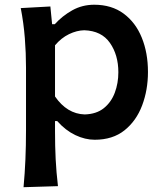

<svg xmlns="http://www.w3.org/2000/svg" viewBox="-20 -572 687 804"><path d="M78.6 211.9Q84 153.3 86.4 95.9Q88.9 38.6 88.9 -27.8V-289.1Q88.9 -349.6 84 -412.4Q79.1 -475.1 66.9 -538.1L190.9 -544.9L198.2 -470.7H209.5Q240.2 -504.9 282.2 -528.6Q324.2 -552.2 374.5 -552.2Q447.3 -552.2 497.6 -515.1Q547.9 -478 573.7 -414.3Q599.6 -350.6 599.6 -270.5Q599.6 -195.3 575.2 -130.6Q550.8 -65.9 501.5 -26.4Q452.1 13.2 376.5 13.2Q336.4 13.2 295.4 -6.3Q254.4 -25.9 219.7 -64.9H210.4V-22Q210.4 40 213.1 94.5Q215.8 148.9 222.7 207.5ZM334.5 -92.8Q383.8 -94.2 414.8 -119.1Q445.8 -144 460.7 -183.8Q475.6 -223.6 475.6 -269.5Q475.6 -341.8 440.4 -392.3Q405.3 -442.9 333 -445.3Q301.8 -444.8 269 -429Q236.3 -413.1 210.4 -382.3V-168Q260.7 -95.2 334.5 -92.8Z"/></svg>

Font: Pinar-DS1-FD SemiBold
Style: Regular
Weight: 600
Designer: Amin Abedi
Version: Version 3.000